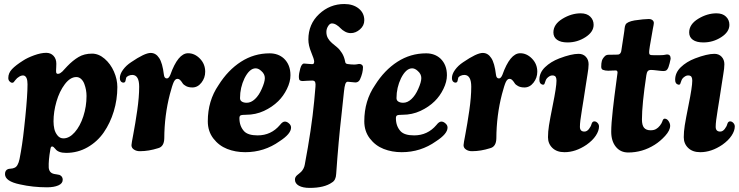

<svg xmlns="http://www.w3.org/2000/svg" viewBox="-20 -730 3606 937"><path d="M217.8 87.4Q219.7 114.3 245.1 119.1Q248.5 120.1 257.3 121.1Q266.1 122.1 270 123.5Q286.1 130.4 286.1 147Q286.1 165.5 264.6 174.8Q243.2 184.1 209.5 184.1Q140.6 184.1 77.6 169.9Q4.4 154.8 4.4 119.6Q4.4 101.1 19 95.2Q22.9 93.8 33.2 93Q43.5 92.3 50.3 88.9Q67.4 83 75.2 46.9Q88.9 -21.5 97.7 -104.5L103.5 -158.7Q114.3 -265.6 114.3 -318.8Q114.3 -356 96.7 -361.3Q86.4 -363.3 74.5 -356.4Q62.5 -349.6 54.7 -338.9Q53.2 -337.4 50.8 -334Q48.3 -330.6 47.1 -329.1Q45.9 -327.6 43.2 -326.7Q40.5 -325.7 37.1 -326.2Q31.2 -327.6 25.9 -333.7Q20.5 -339.8 20.5 -349.6Q20.5 -373.5 38.6 -392.6Q56.6 -411.6 92.3 -434.1Q112.8 -447.8 146.2 -460Q179.7 -472.2 205.6 -472.2Q227.5 -472.2 241.2 -457.5Q254.9 -442.9 254.9 -418.9Q254.9 -411.6 254.4 -402.1Q253.9 -392.6 253.7 -387.7Q253.4 -382.8 253.9 -378.2Q254.4 -373.5 256.6 -371.6Q258.8 -369.6 262.7 -369.6Q268.6 -369.6 274.4 -373.3Q280.3 -377 284.4 -381.1Q288.6 -385.3 295.9 -393.6Q303.2 -401.9 308.1 -406.7Q335.4 -435.1 363.3 -451.7Q391.1 -468.3 429.2 -468.3Q461.4 -468.3 490.5 -443.4Q519.5 -418.5 536.1 -380.6Q552.7 -342.8 552.7 -305.2Q552.7 -244.1 535.2 -186.5Q517.6 -128.9 486.3 -83.7Q455.1 -38.6 407.2 -11.2Q359.4 16.1 302.7 16.1Q264.2 16.1 250 -3.4Q240.7 -15.1 234.9 -15.1Q230.5 -15.1 228.8 -12.2Q227.1 -9.3 225.6 0Q216.3 52.7 217.8 87.4ZM352.5 -354Q322.8 -354 296.4 -319.1Q270 -284.2 255.6 -234.4Q241.2 -184.6 241.2 -137.7Q241.2 -118.7 245.1 -101.1Q249 -83.5 260.5 -69.1Q272 -54.7 289.6 -54.7Q318.4 -54.7 344.7 -84.5Q371.1 -114.3 386.7 -162.4Q402.3 -210.4 402.3 -261.7Q402.3 -275.9 399.7 -290.8Q397 -305.7 391.6 -320.3Q386.2 -335 376 -344.5Q365.7 -354 352.5 -354Z M897.9 -470.2Q930.2 -470.2 955.8 -443.8Q981.4 -417.5 981.4 -379.9Q981.4 -350.1 963.1 -326.7Q944.8 -303.2 918.9 -303.2Q900.4 -303.2 887.9 -309.8Q875.5 -316.4 870.8 -324.2Q866.2 -332 859.9 -338.6Q853.5 -345.2 845.7 -345.2Q835.4 -345.2 828.1 -330.1Q820.8 -314.9 809.1 -270.5Q782.2 -166.5 781.7 -54.7Q780.8 -14.2 751.5 -6.8Q705.6 7.8 663.6 7.8Q647 8.3 634.3 0.2Q621.6 -7.8 621.6 -21.5Q621.6 -28.8 630.9 -76.9Q640.1 -125 649.7 -190.9Q659.2 -256.8 659.2 -306.6Q659.2 -362.3 627.4 -364.3Q617.2 -364.7 607.4 -360.4Q597.7 -356 595.7 -350.1Q593.8 -343.8 592.3 -335Q590.3 -325.2 578.6 -327.1Q564.9 -331.1 564.9 -349.1Q564.9 -368.2 580.1 -389.2Q595.2 -410.2 619.6 -426.3Q686 -471.7 715.3 -471.7Q740.7 -471.7 756.8 -446.8Q772.9 -422.9 779.8 -365.7Q781.7 -347.2 794.4 -347.2Q803.7 -347.2 811 -364.3Q848.6 -470.2 897.9 -470.2Z M1295.9 -469.7Q1337.9 -469.7 1365.7 -444.3Q1397.5 -414.1 1397.5 -362.8Q1397.5 -331.1 1380.4 -296.1Q1363.3 -261.2 1337.9 -236.3Q1308.6 -207.5 1268.1 -188.7Q1227.5 -169.9 1180.7 -169.9Q1160.6 -169.9 1154.5 -167Q1148.4 -164.1 1148.4 -153.3Q1148.4 -114.3 1171.4 -89.4Q1190.4 -69.3 1237.3 -69.3Q1303.2 -69.3 1346.2 -120.1Q1358.9 -136.7 1370.1 -136.7Q1380.4 -136.7 1390.1 -127.9Q1400.4 -119.1 1400.4 -107.4Q1400.4 -76.7 1344.2 -40.5Q1269.5 12.7 1176.8 12.7Q1128.9 12.7 1088.6 -3.2Q1048.3 -19 1021.2 -54.2Q994.1 -89.4 994.1 -138.2Q994.1 -238.3 1046.4 -314.5Q1092.3 -387.7 1156 -428.7Q1219.7 -469.7 1295.9 -469.7ZM1158.2 -235.8Q1167.5 -228.5 1184.1 -228.5Q1205.1 -228.5 1224.4 -246.6Q1243.7 -264.6 1257.3 -295.9Q1272.5 -329.6 1272.5 -349.1Q1272.5 -369.1 1254.4 -384.3Q1241.2 -396.5 1227.5 -396.5Q1197.8 -396.5 1173.3 -348.1Q1151.4 -302.2 1151.4 -251.5Q1151.4 -241.2 1158.2 -235.8Z M1503.4 -336.9Q1490.2 -336.9 1476.1 -335.7Q1461.9 -334.5 1457 -334.5Q1447.3 -334.5 1442.9 -338.4Q1438.5 -342.3 1438.5 -354Q1438.5 -371.1 1445.3 -395.5Q1452.1 -419.9 1463.9 -419.9Q1469.7 -419.9 1481.9 -418.5Q1494.1 -417 1502.4 -417Q1505.9 -417 1507.8 -417.5Q1509.8 -418 1511.5 -421.1Q1513.2 -424.3 1513.2 -430.2Q1513.2 -440.4 1499 -474.4Q1484.9 -508.3 1484.9 -537.1Q1484.9 -612.3 1537.4 -661.4Q1589.8 -710.4 1660.2 -710.4Q1703.1 -710.4 1730.5 -688.5Q1757.8 -666.5 1757.8 -631.3Q1757.8 -605 1736.8 -586.7Q1715.8 -568.4 1691.9 -568.4Q1677.2 -568.4 1663.8 -575.7Q1650.4 -583 1642.1 -592Q1633.8 -601.1 1622.3 -608.4Q1610.8 -615.7 1599.6 -615.7Q1589.4 -615.7 1581.1 -602.3Q1572.8 -588.9 1572.8 -574.2Q1572.8 -556.6 1580.6 -543.2Q1588.4 -529.8 1600.3 -519.8Q1612.3 -509.8 1625 -499.3Q1637.7 -488.8 1648.7 -471.2Q1659.7 -453.6 1664.1 -430.7Q1665 -423.8 1667.7 -421.1Q1670.4 -418.5 1676.3 -417.5Q1694.3 -415 1708 -415Q1717.3 -415 1723.6 -416.5Q1730 -418 1732.4 -418Q1741.2 -418 1746.3 -413.6Q1751.5 -409.2 1751.5 -402.8Q1751.5 -374.5 1736.8 -342.3Q1729.5 -327.6 1714.4 -327.6Q1708.5 -327.6 1695.8 -329.3Q1683.1 -331.1 1677.2 -331.1Q1668.9 -331.1 1665 -319.3Q1661.1 -307.6 1658.7 -283.7L1646.5 -168.9Q1632.3 -46.9 1620.6 119.1Q1619.1 149.4 1600.6 160.2Q1563.5 187 1491.2 187Q1458 187 1438.7 176.3Q1419.4 165.5 1419.4 146.5Q1419.4 133.3 1431.2 124Q1433.1 122.1 1439.9 116.9Q1446.8 111.8 1449.7 108.4Q1463.9 93.3 1467.3 73.7Q1500.5 -101.6 1513.2 -235.4L1519.5 -306.6Q1521 -321.3 1518.1 -329.1Q1515.1 -336.9 1503.4 -336.9Z M2059.6 -469.7Q2101.6 -469.7 2129.4 -444.3Q2161.1 -414.1 2161.1 -362.8Q2161.1 -331.1 2144 -296.1Q2127 -261.2 2101.6 -236.3Q2072.3 -207.5 2031.7 -188.7Q1991.2 -169.9 1944.3 -169.9Q1924.3 -169.9 1918.2 -167Q1912.1 -164.1 1912.1 -153.3Q1912.1 -114.3 1935.1 -89.4Q1954.1 -69.3 2001 -69.3Q2066.9 -69.3 2109.9 -120.1Q2122.6 -136.7 2133.8 -136.7Q2144 -136.7 2153.8 -127.9Q2164.1 -119.1 2164.1 -107.4Q2164.1 -76.7 2107.9 -40.5Q2033.2 12.7 1940.4 12.7Q1892.6 12.7 1852.3 -3.2Q1812 -19 1784.9 -54.2Q1757.8 -89.4 1757.8 -138.2Q1757.8 -238.3 1810.1 -314.5Q1856 -387.7 1919.7 -428.7Q1983.4 -469.7 2059.6 -469.7ZM1921.9 -235.8Q1931.2 -228.5 1947.8 -228.5Q1968.8 -228.5 1988 -246.6Q2007.3 -264.6 2021 -295.9Q2036.1 -329.6 2036.1 -349.1Q2036.1 -369.1 2018.1 -384.3Q2004.9 -396.5 1991.2 -396.5Q1961.4 -396.5 1937 -348.1Q1915 -302.2 1915 -251.5Q1915 -241.2 1921.9 -235.8Z M2518.6 -470.2Q2550.8 -470.2 2576.4 -443.8Q2602.1 -417.5 2602.1 -379.9Q2602.1 -350.1 2583.7 -326.7Q2565.4 -303.2 2539.6 -303.2Q2521 -303.2 2508.5 -309.8Q2496.1 -316.4 2491.5 -324.2Q2486.8 -332 2480.5 -338.6Q2474.1 -345.2 2466.3 -345.2Q2456.1 -345.2 2448.7 -330.1Q2441.4 -314.9 2429.7 -270.5Q2402.8 -166.5 2402.3 -54.7Q2401.4 -14.2 2372.1 -6.8Q2326.2 7.8 2284.2 7.8Q2267.6 8.3 2254.9 0.2Q2242.2 -7.8 2242.2 -21.5Q2242.2 -28.8 2251.5 -76.9Q2260.7 -125 2270.3 -190.9Q2279.8 -256.8 2279.8 -306.6Q2279.8 -362.3 2248 -364.3Q2237.8 -364.7 2228 -360.4Q2218.3 -356 2216.3 -350.1Q2214.4 -343.8 2212.9 -335Q2210.9 -325.2 2199.2 -327.1Q2185.5 -331.1 2185.5 -349.1Q2185.5 -368.2 2200.7 -389.2Q2215.8 -410.2 2240.2 -426.3Q2306.6 -471.7 2335.9 -471.7Q2361.3 -471.7 2377.4 -446.8Q2393.6 -422.9 2400.4 -365.7Q2402.3 -347.2 2415 -347.2Q2424.3 -347.2 2431.6 -364.3Q2469.2 -470.2 2518.6 -470.2Z M2680.7 -571.8Q2680.7 -611.3 2724.6 -638.2Q2768.6 -665 2814 -665Q2843.8 -665 2860.4 -648.9Q2877 -632.8 2877 -608.9Q2877 -574.2 2837.2 -548.6Q2797.4 -522.9 2750 -522.9Q2716.3 -522.9 2698.5 -535.9Q2680.7 -548.8 2680.7 -571.8ZM2677.7 -217.3Q2695.8 -306.2 2695.8 -336.4Q2695.8 -358.9 2682.1 -361.3Q2670.9 -363.3 2661.6 -357.9Q2647 -349.1 2643.1 -337.4Q2637.7 -320.8 2636.7 -319.8Q2632.8 -314.9 2626 -317.4Q2612.3 -321.3 2612.3 -340.8Q2612.3 -375.5 2639.9 -402.1Q2667.5 -428.7 2709 -444.8Q2768.1 -467.3 2803.7 -467.3Q2825.7 -467.3 2839.1 -452.9Q2852.5 -438.5 2852.5 -416.5Q2852.5 -406.7 2851.1 -394.5Q2849.6 -382.3 2847.4 -368.7Q2845.2 -355 2839.6 -319.1Q2834 -283.2 2828.1 -244.6Q2825.7 -229.5 2820.3 -196.3Q2814.9 -163.1 2812.5 -143.8Q2810.1 -124.5 2810.1 -111.3Q2810.1 -87.9 2832 -87.9Q2844.2 -87.9 2854 -100.3Q2863.8 -112.8 2866.7 -124.5Q2870.6 -137.7 2880.4 -137.7Q2889.2 -137.7 2896.2 -130.1Q2903.3 -122.6 2903.3 -112.8Q2903.3 -91.8 2887.7 -68.1Q2872.1 -44.4 2842.3 -23.4Q2789.1 12.7 2734.9 12.7Q2697.3 12.7 2675.8 -8.1Q2654.3 -28.8 2654.3 -60.5Q2654.3 -87.4 2659.2 -118.4Q2664.1 -149.4 2677.7 -217.3Z M3112.8 -147Q3112.8 -119.1 3123 -106.7Q3133.3 -94.2 3154.8 -94.2Q3171.9 -94.2 3182.1 -100.6Q3191.9 -106 3200.7 -117.2Q3209.5 -128.4 3212.4 -137.7Q3216.3 -150.9 3223.6 -150.9Q3234.9 -150.9 3242.7 -139.2Q3250.5 -127.4 3250.5 -116.2Q3250.5 -93.8 3226.3 -67.1Q3202.1 -40.5 3174.8 -23.4Q3115.2 14.2 3045.9 14.2Q3007.8 14.2 2985.4 -13.7Q2962.9 -41.5 2962.9 -87.4Q2962.9 -125.5 2970.7 -194.3Q2978.5 -263.2 2986.1 -317.9Q2993.7 -372.6 2993.7 -375.5Q2993.7 -385.3 2986.3 -386.2Q2980.5 -386.7 2968.5 -385.7Q2956.5 -384.8 2948.7 -384.8Q2933.1 -384.8 2922.4 -389.2Q2914.1 -392.1 2914.1 -404.8Q2914.1 -421.9 2917.2 -433.1Q2920.4 -444.3 2931.6 -455.6Q2938 -462.9 2952.1 -462.9Q2993.7 -462.9 2998 -463.9Q3008.3 -466.3 3011.7 -479.5Q3014.6 -496.6 3024.9 -565.9Q3025.9 -571.3 3026.9 -579.6Q3027.8 -587.9 3028.3 -592.5Q3028.8 -597.2 3030 -602.1Q3031.2 -606.9 3033.2 -610.4Q3041 -624 3076.7 -630.4Q3123.5 -637.2 3146 -637.2Q3157.7 -637.2 3164.3 -631.6Q3170.9 -626 3170.9 -617.7Q3170.9 -614.3 3169.7 -607.7Q3168.5 -601.1 3166 -588.9Q3163.6 -576.7 3162.1 -566.4Q3147.9 -489.7 3147.9 -475.6Q3147.9 -467.3 3150.4 -464.4Q3152.8 -461.4 3161.1 -460.9Q3188.5 -460 3210 -460.9Q3220.2 -461.4 3226.6 -462.9Q3232.9 -464.4 3235.4 -464.4Q3252.9 -464.4 3252.9 -443.4Q3252.9 -440.9 3248 -421.4Q3245.1 -409.2 3242.2 -401.9Q3237.8 -391.1 3232.7 -387.2Q3227.5 -383.3 3218.3 -383.3Q3209 -383.3 3188 -386Q3167 -388.7 3157.2 -388.7Q3146 -388.7 3141.1 -382.6Q3136.2 -376.5 3134.3 -362.8Q3112.8 -220.2 3112.8 -147Z M3343.3 -571.8Q3343.3 -611.3 3387.2 -638.2Q3431.2 -665 3476.6 -665Q3506.3 -665 3522.9 -648.9Q3539.6 -632.8 3539.6 -608.9Q3539.6 -574.2 3499.8 -548.6Q3460 -522.9 3412.6 -522.9Q3378.9 -522.9 3361.1 -535.9Q3343.3 -548.8 3343.3 -571.8ZM3340.3 -217.3Q3358.4 -306.2 3358.4 -336.4Q3358.4 -358.9 3344.7 -361.3Q3333.5 -363.3 3324.2 -357.9Q3309.6 -349.1 3305.7 -337.4Q3300.3 -320.8 3299.3 -319.8Q3295.4 -314.9 3288.6 -317.4Q3274.9 -321.3 3274.9 -340.8Q3274.9 -375.5 3302.5 -402.1Q3330.1 -428.7 3371.6 -444.8Q3430.7 -467.3 3466.3 -467.3Q3488.3 -467.3 3501.7 -452.9Q3515.1 -438.5 3515.1 -416.5Q3515.1 -406.7 3513.7 -394.5Q3512.2 -382.3 3510 -368.7Q3507.8 -355 3502.2 -319.1Q3496.6 -283.2 3490.7 -244.6Q3488.3 -229.5 3482.9 -196.3Q3477.5 -163.1 3475.1 -143.8Q3472.7 -124.5 3472.7 -111.3Q3472.7 -87.9 3494.6 -87.9Q3506.8 -87.9 3516.6 -100.3Q3526.4 -112.8 3529.3 -124.5Q3533.2 -137.7 3543 -137.7Q3551.8 -137.7 3558.8 -130.1Q3565.9 -122.6 3565.9 -112.8Q3565.9 -91.8 3550.3 -68.1Q3534.7 -44.4 3504.9 -23.4Q3451.7 12.7 3397.5 12.7Q3359.9 12.7 3338.4 -8.1Q3316.9 -28.8 3316.9 -60.5Q3316.9 -87.4 3321.8 -118.4Q3326.7 -149.4 3340.3 -217.3Z"/></svg>

Font: Cooper*
Style: Bold Italic
Weight: 700
Italic angle: -7°
Designer: Owen Earl
Foundry: indestructible type*
Version: Version 0.001